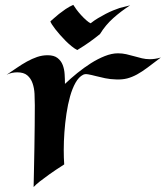

<svg xmlns="http://www.w3.org/2000/svg" viewBox="-20 -735 672 778"><path d="M243.2 -395Q266.1 -417 293.2 -439Q320.3 -460.9 348.4 -478.8Q376.5 -496.6 404.8 -507.8Q433.1 -519 458 -519Q475.1 -519 491.5 -515.4Q507.8 -511.7 523.7 -507.1Q539.6 -502.4 555.2 -498.8Q570.8 -495.1 586.9 -495.1Q596.7 -495.1 607.4 -496.6Q618.2 -498 631.8 -502Q601.1 -478.5 578.1 -461.4Q555.2 -444.3 535.2 -433.3Q515.1 -422.4 495.4 -417.2Q475.6 -412.1 451.2 -413.1Q427.2 -413.6 406 -418Q384.8 -422.4 367.4 -427Q350.1 -431.6 337.2 -433.8Q324.2 -436 316.9 -432.1Q299.3 -423.3 286.1 -399.9Q272.9 -376.5 263.9 -344.2Q254.9 -312 249.3 -274.4Q243.7 -236.8 241 -199.2Q238.3 -161.6 238.3 -127.7Q238.3 -93.8 240.2 -68.8Q203.6 -45.4 179.7 -28.3Q155.8 -11.2 141.6 0Q125 13.2 116.2 22.9Q116.7 -6.3 117.7 -48.1Q118.7 -89.8 119.4 -135.7Q120.1 -181.6 120.6 -226.8Q121.1 -272 121.1 -308.1Q121.1 -331.1 119.9 -354.7Q118.7 -378.4 111.8 -397.9Q105 -417.5 90.6 -429.7Q76.2 -441.9 49.8 -441.9Q39.6 -441.9 28.6 -439.7Q17.6 -437.5 6.8 -432.1Q27.3 -445.8 47.9 -460Q68.4 -474.1 89.1 -485.6Q109.9 -497.1 130.6 -504.2Q151.4 -511.2 172.9 -511.2Q198.7 -511.2 213.1 -500Q227.5 -488.8 234.1 -471.7Q240.7 -454.6 241.9 -434.1Q243.2 -413.6 243.2 -395ZM184.1 -648.4Q189 -652.3 198 -660.6Q207 -668.9 219 -678.5Q231 -688 245.6 -698Q260.3 -708 276.9 -715.3Q281.2 -708 289.8 -696.5Q298.3 -685.1 308.6 -673.8Q318.8 -662.6 329.3 -653.3Q339.8 -644 347.2 -640.6Q361.3 -651.9 377.2 -661.4Q393.1 -670.9 408.7 -679Q424.3 -687 438.7 -692.9Q453.1 -698.7 464.8 -702.6L507.3 -713.4Q470.2 -689.5 439 -661.6Q407.7 -633.8 385.3 -597.2Q363.3 -579.1 341.8 -564Q320.3 -548.8 293 -532.2Q281.7 -538.1 269.8 -547.9Q257.8 -557.6 246.1 -569.3Q234.4 -581.1 223.6 -593.3Q212.9 -605.5 204.3 -616.5Q195.8 -627.4 190.4 -636Q185.1 -644.5 184.1 -648.4Z"/></svg>

Font: Eagle Lake
Style: Regular
Weight: 400
Designer: Astigmatic (AOETI)
Foundry: Astigmatic (AOETI)
Version: Version 1.000